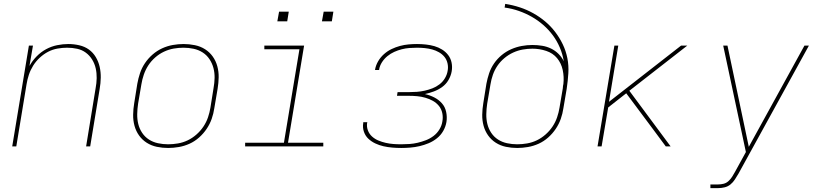

<svg xmlns="http://www.w3.org/2000/svg" viewBox="-20 -755 4240 990"><path d="M43 0 129 -520H150L132 -415Q147 -442 169 -464.5Q191 -487 218 -501.5Q245 -516 274.5 -522Q304 -528 332 -528Q361 -528 389 -521.5Q417 -515 438.5 -499.5Q460 -484 474 -460.5Q488 -437 494 -410Q500 -383 499.5 -354.5Q499 -326 494 -297L445 0H424L473 -300Q478 -326 478.5 -352Q479 -378 473.5 -402.5Q468 -427 455 -448Q442 -469 422.5 -483.5Q403 -498 378 -503.5Q353 -509 326 -509Q302 -509 276.5 -504.5Q251 -500 228 -488Q205 -476 185 -457.5Q165 -439 151 -416.5Q137 -394 129 -370Q121 -346 117 -321L64 0Z M847 8Q817 8 788.5 2Q760 -4 736.5 -19Q713 -34 697 -56.5Q681 -79 673.5 -106.5Q666 -134 666.5 -163.5Q667 -193 672 -223L688 -323Q693 -351 702 -378Q711 -405 727.5 -429.5Q744 -454 767 -474Q790 -494 816.5 -506Q843 -518 871 -523Q899 -528 927 -528Q956 -528 985 -522Q1014 -516 1037.5 -501Q1061 -486 1077 -463.5Q1093 -441 1100.5 -413.5Q1108 -386 1107.5 -356.5Q1107 -327 1102 -297L1085 -197Q1081 -169 1071.5 -142Q1062 -115 1045.5 -90.5Q1029 -66 1006.5 -46Q984 -26 957.5 -14Q931 -2 902.5 3Q874 8 847 8ZM847 -11Q872 -11 898 -15.5Q924 -20 948 -31.5Q972 -43 993 -61.5Q1014 -80 1029 -102.5Q1044 -125 1052.5 -150Q1061 -175 1065 -200L1081 -300Q1086 -327 1086.5 -353.5Q1087 -380 1080.5 -404.5Q1074 -429 1060 -450Q1046 -471 1025 -484.5Q1004 -498 978.5 -503.5Q953 -509 926 -509Q901 -509 875.5 -504.5Q850 -500 825.5 -488.5Q801 -477 780 -458.5Q759 -440 744.5 -417.5Q730 -395 721.5 -370Q713 -345 709 -320L692 -220Q688 -193 687.5 -166.5Q687 -140 693 -115.5Q699 -91 713 -70Q727 -49 748 -35.5Q769 -22 794.5 -16.5Q820 -11 847 -11Z M1244 0V-19H1444L1524 -501H1343V-520H1548L1465 -19H1647V0ZM1640 -645 1649 -695H1699L1691 -645ZM1410 -645 1419 -695H1469L1461 -645Z M2049 8Q2026 8 2002.5 6Q1979 4 1957 -1Q1935 -6 1915 -15.5Q1895 -25 1879.5 -39.5Q1864 -54 1856.5 -75.5Q1849 -97 1853 -121Q1853 -122 1853 -123Q1853 -124 1853 -125H1874Q1874 -124 1874 -123Q1874 -122 1873 -122Q1870 -101 1877 -82.5Q1884 -64 1898.5 -51Q1913 -38 1931 -30.5Q1949 -23 1968.5 -18.5Q1988 -14 2008 -12.5Q2028 -11 2049 -11Q2070 -11 2091.5 -12.5Q2113 -14 2134 -19Q2155 -24 2176 -32Q2197 -40 2215.5 -54Q2234 -68 2246 -88Q2258 -108 2261 -129Q2265 -151 2260.5 -172Q2256 -193 2243 -209Q2230 -225 2212 -235Q2194 -245 2173.5 -251Q2153 -257 2131 -259Q2109 -261 2087 -261H2027L2030 -280H2090Q2110 -280 2130 -281.5Q2150 -283 2170 -287.5Q2190 -292 2209.5 -299.5Q2229 -307 2246 -320Q2263 -333 2274 -351.5Q2285 -370 2288 -389Q2292 -409 2287.5 -428.5Q2283 -448 2271.5 -462Q2260 -476 2243.5 -485.5Q2227 -495 2208.5 -500Q2190 -505 2170 -507Q2150 -509 2130 -509Q2111 -509 2091 -507.5Q2071 -506 2051.5 -501Q2032 -496 2013 -487.5Q1994 -479 1977.5 -465.5Q1961 -452 1949.5 -434Q1938 -416 1935 -397Q1935 -396 1935 -395.5Q1935 -395 1935 -394H1914Q1914 -395 1914 -396Q1914 -397 1914 -397Q1918 -419 1930 -439.5Q1942 -460 1960 -476Q1978 -492 1999 -502Q2020 -512 2042 -518Q2064 -524 2086.5 -526Q2109 -528 2130 -528Q2153 -528 2176 -525.5Q2199 -523 2220 -517Q2241 -511 2259.5 -499.5Q2278 -488 2291 -471Q2304 -454 2308.5 -432Q2313 -410 2309 -387Q2305 -364 2292.5 -342.5Q2280 -321 2260 -306.5Q2240 -292 2217 -283.5Q2194 -275 2171 -270Q2197 -264 2219.5 -252.5Q2242 -241 2258.5 -222.5Q2275 -204 2280.5 -178Q2286 -152 2282 -126Q2278 -102 2265.5 -80Q2253 -58 2233 -42Q2213 -26 2190 -16.5Q2167 -7 2143.5 -1.5Q2120 4 2096 6Q2072 8 2049 8Z M2647 8Q2617 8 2588.5 2Q2560 -4 2536.5 -19Q2513 -34 2497 -56.5Q2481 -79 2473.5 -106.5Q2466 -134 2466.5 -163.5Q2467 -193 2472 -223L2488 -323Q2493 -350 2502 -377Q2511 -404 2527.5 -428Q2544 -452 2567 -471Q2590 -490 2616.5 -501.5Q2643 -513 2670.5 -518Q2698 -523 2725 -523Q2751 -523 2775.5 -519Q2800 -515 2821.5 -504.5Q2843 -494 2860 -477Q2877 -460 2887 -439Q2881 -476 2866.5 -510Q2852 -544 2830.5 -573Q2809 -602 2781.5 -626Q2754 -650 2722.5 -668Q2691 -686 2655.5 -698.5Q2620 -711 2582 -716L2585 -735Q2624 -729 2660.5 -717Q2697 -705 2730 -686.5Q2763 -668 2791.5 -644Q2820 -620 2842.5 -590.5Q2865 -561 2881.5 -527Q2898 -493 2905.5 -455Q2913 -417 2910.5 -377Q2908 -337 2902 -297L2885 -197Q2881 -169 2871.5 -142Q2862 -115 2845.5 -90.5Q2829 -66 2806.5 -46Q2784 -26 2757.5 -14Q2731 -2 2702.5 3Q2674 8 2647 8ZM2647 -11Q2672 -11 2698 -15.5Q2724 -20 2748 -31.5Q2772 -43 2793 -61.5Q2814 -80 2829 -102.5Q2844 -125 2852.5 -150Q2861 -175 2865 -200L2882 -300L2883 -312L2885 -322Q2889 -359 2881.5 -394Q2874 -429 2852.5 -455Q2831 -481 2796.5 -492.5Q2762 -504 2725 -504Q2701 -504 2675.5 -499.5Q2650 -495 2626 -484Q2602 -473 2581 -455.5Q2560 -438 2545 -416Q2530 -394 2521.5 -369.5Q2513 -345 2509 -320L2492 -220Q2488 -193 2487.5 -166.5Q2487 -140 2493 -115.5Q2499 -91 2513 -70Q2527 -49 2548 -35.5Q2569 -22 2594.5 -16.5Q2620 -11 2647 -11Z M3061 0 3148 -520H3168L3120 -230L3492 -520H3524L3225 -287L3438 0H3413L3344 -93L3209 -274L3116 -201L3082 0Z M3643 215V196H3683Q3697 196 3711 192.5Q3725 189 3736 179Q3747 169 3755 156.5Q3763 144 3770 131L3826 29L3709 -520H3731L3841 2L4128 -520H4151L3788 140Q3779 155 3769.5 170Q3760 185 3746.5 196Q3733 207 3716 211Q3699 215 3683 215Z"/></svg>

Font: Iosevka SS04 Thin Extended
Style: Italic
Weight: 100
Width: 7
Italic angle: -9°
Monospace: yes
Designer: Belleve Invis
Foundry: Belleve Invis
Version: Version 19.0.0; ttfautohint (v1.8.4)